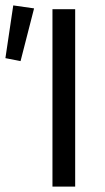

<svg xmlns="http://www.w3.org/2000/svg" viewBox="-39 -690 387 710"><path d="M155 0H239V-656H155ZM37 -464 87 -659 10 -670 -19 -475Z"/></svg>

Font: DAIFUKU Sans
Style: Regular
Weight: 400
Designer: Original font ‘Source Han Sans JP’ : Paul D. Hunt
Foundry: Daifuku
Version: Version 1.000